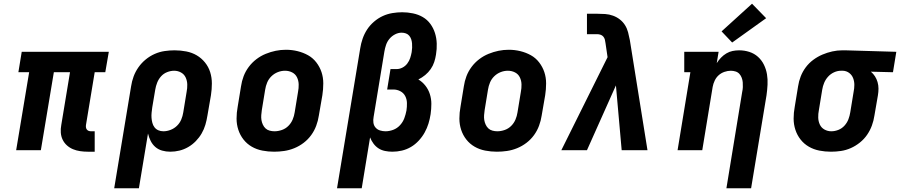

<svg xmlns="http://www.w3.org/2000/svg" viewBox="-20 -809 4847 1034"><path d="M453 8Q432 8 411.5 5Q391 2 373 -5.5Q355 -13 340.5 -26Q326 -39 317.5 -56.5Q309 -74 307.5 -94.5Q306 -115 310 -136L357 -420H270L200 0H67L137 -420H79L97 -530H566L547 -420H490L443 -136Q442 -129 443 -122.5Q444 -116 448 -111Q452 -106 458 -104Q464 -102 471 -102H490V8Z M595 205 686 -344Q690 -371 699.5 -397Q709 -423 725.5 -446.5Q742 -470 764.5 -488.5Q787 -507 813 -518.5Q839 -530 866.5 -534Q894 -538 920 -538Q952 -538 983 -532Q1014 -526 1039.5 -511Q1065 -496 1084 -472.5Q1103 -449 1112 -420Q1121 -391 1121 -359.5Q1121 -328 1116 -296L1097 -186Q1093 -161 1086 -137Q1079 -113 1066 -90.5Q1053 -68 1034.5 -49Q1016 -30 993.5 -17Q971 -4 946.5 2Q922 8 897 8Q874 8 853 2Q832 -4 816.5 -17.5Q801 -31 791.5 -50Q782 -69 777 -90L728 205ZM860 -102Q879 -102 898.5 -109.5Q918 -117 933 -131.5Q948 -146 956 -165Q964 -184 967 -204L985 -314Q989 -334 988.5 -354Q988 -374 980 -391.5Q972 -409 955 -418.5Q938 -428 918 -428Q899 -428 880 -420.5Q861 -413 847.5 -398Q834 -383 826.5 -364Q819 -345 816 -326L800 -231Q798 -217 796.5 -202.5Q795 -188 796 -174.5Q797 -161 800.5 -147.5Q804 -134 812 -123.5Q820 -113 832.5 -107.5Q845 -102 860 -102Z M1456 8Q1424 8 1393 2Q1362 -4 1336 -19Q1310 -34 1291.5 -57.5Q1273 -81 1263.5 -110Q1254 -139 1254 -170.5Q1254 -202 1260 -234L1278 -344Q1282 -372 1292 -398.5Q1302 -425 1319.5 -448.5Q1337 -472 1360.5 -490Q1384 -508 1411 -519Q1438 -530 1465 -535.5Q1492 -541 1520 -541Q1552 -541 1582.5 -533.5Q1613 -526 1639 -511.5Q1665 -497 1683.5 -473Q1702 -449 1711.5 -420.5Q1721 -392 1721 -360Q1721 -328 1716 -296L1697 -186Q1693 -159 1683 -132Q1673 -105 1656 -81.5Q1639 -58 1615.5 -40Q1592 -22 1565 -11Q1538 0 1510.5 4Q1483 8 1456 8ZM1458 -102Q1478 -102 1498 -109Q1518 -116 1533 -131Q1548 -146 1556 -165Q1564 -184 1567 -204L1585 -314Q1589 -334 1588.5 -354.5Q1588 -375 1579.5 -392.5Q1571 -410 1553.5 -419Q1536 -428 1515 -428Q1495 -428 1476 -420.5Q1457 -413 1442 -398.5Q1427 -384 1419 -365Q1411 -346 1408 -326L1390 -216Q1388 -203 1387 -189Q1386 -175 1388 -162.5Q1390 -150 1395.5 -138Q1401 -126 1410 -117.5Q1419 -109 1432 -105.5Q1445 -102 1458 -102Z M1795 205 1920 -549Q1924 -575 1933 -601Q1942 -627 1957 -650Q1972 -673 1994 -692Q2016 -711 2041 -722.5Q2066 -734 2093 -738.5Q2120 -743 2146 -743Q2175 -743 2204 -737Q2233 -731 2257 -717Q2281 -703 2297.5 -680.5Q2314 -658 2322.5 -631Q2331 -604 2332 -574.5Q2333 -545 2328 -515Q2325 -495 2318.5 -475Q2312 -455 2299.5 -437Q2287 -419 2270 -405Q2253 -391 2233 -381Q2255 -368 2271 -347.5Q2287 -327 2295 -302Q2303 -277 2303 -249.5Q2303 -222 2299 -194Q2295 -168 2287.5 -143.5Q2280 -119 2267 -95.5Q2254 -72 2235 -51.5Q2216 -31 2193 -17.5Q2170 -4 2144.5 2Q2119 8 2093 8Q2073 8 2053.5 4Q2034 0 2018.5 -10Q2003 -20 1991.5 -35.5Q1980 -51 1973 -69L1928 205ZM2056 -102Q2077 -102 2098 -110Q2119 -118 2134.5 -135Q2150 -152 2157.5 -172.5Q2165 -193 2169 -214Q2172 -234 2171.5 -254.5Q2171 -275 2162 -292Q2153 -309 2135.5 -318Q2118 -327 2098 -327H2065L2083 -437H2116Q2132 -437 2147.5 -445Q2163 -453 2173.5 -467Q2184 -481 2189 -496.5Q2194 -512 2197 -528Q2199 -540 2199.5 -552Q2200 -564 2199 -575.5Q2198 -587 2194.5 -597.5Q2191 -608 2184 -616.5Q2177 -625 2166 -629Q2155 -633 2143 -633Q2125 -633 2107.5 -624Q2090 -615 2077.5 -600Q2065 -585 2059 -567Q2053 -549 2050 -531L1992 -179Q1989 -163 1991 -148Q1993 -133 2002.5 -122Q2012 -111 2026.5 -106.5Q2041 -102 2056 -102Z M2656 8Q2624 8 2593 2Q2562 -4 2536 -19Q2510 -34 2491.5 -57.5Q2473 -81 2463.5 -110Q2454 -139 2454 -170.5Q2454 -202 2460 -234L2478 -344Q2482 -372 2492 -398.5Q2502 -425 2519.5 -448.5Q2537 -472 2560.5 -490Q2584 -508 2611 -519Q2638 -530 2665 -535.5Q2692 -541 2720 -541Q2752 -541 2782.5 -533.5Q2813 -526 2839 -511.5Q2865 -497 2883.5 -473Q2902 -449 2911.5 -420.5Q2921 -392 2921 -360Q2921 -328 2916 -296L2897 -186Q2893 -159 2883 -132Q2873 -105 2856 -81.5Q2839 -58 2815.5 -40Q2792 -22 2765 -11Q2738 0 2710.5 4Q2683 8 2656 8ZM2658 -102Q2678 -102 2698 -109Q2718 -116 2733 -131Q2748 -146 2756 -165Q2764 -184 2767 -204L2785 -314Q2789 -334 2788.5 -354.5Q2788 -375 2779.5 -392.5Q2771 -410 2753.5 -419Q2736 -428 2715 -428Q2695 -428 2676 -420.5Q2657 -413 2642 -398.5Q2627 -384 2619 -365Q2611 -346 2608 -326L2590 -216Q2588 -203 2587 -189Q2586 -175 2588 -162.5Q2590 -150 2595.5 -138Q2601 -126 2610 -117.5Q2619 -109 2632 -105.5Q2645 -102 2658 -102Z M3003 0 3252 -501 3241 -576Q3240 -586 3237.5 -595.5Q3235 -605 3229 -612Q3223 -619 3214 -622Q3205 -625 3195 -625H3141V-735H3195Q3217 -735 3239 -733.5Q3261 -732 3281.5 -724.5Q3302 -717 3318.5 -704Q3335 -691 3346 -673.5Q3357 -656 3362.5 -635Q3368 -614 3372 -593L3467 0H3328L3297 -349L3141 0Z M3892 205 3977 -314Q3980 -327 3980.5 -340Q3981 -353 3980 -365.5Q3979 -378 3974.5 -390Q3970 -402 3962 -411Q3954 -420 3941.5 -424Q3929 -428 3916 -428Q3899 -428 3881.5 -422Q3864 -416 3850.5 -404Q3837 -392 3829 -375Q3821 -358 3818 -341L3762 0H3629L3698 -420H3665V-530H3850L3840 -469Q3850 -485 3863 -498.5Q3876 -512 3892 -521.5Q3908 -531 3925.5 -534.5Q3943 -538 3961 -538Q3989 -538 4015.5 -529.5Q4042 -521 4062 -503Q4082 -485 4094 -460.5Q4106 -436 4110.5 -409Q4115 -382 4113.5 -353Q4112 -324 4108 -296L4025 205ZM3923 -580 3866 -640 4030 -789 4106 -711Z M4455 8Q4423 8 4392.5 2Q4362 -4 4336 -19Q4310 -34 4291.5 -57.5Q4273 -81 4263.5 -110Q4254 -139 4254 -170.5Q4254 -202 4260 -234L4278 -344Q4282 -371 4292 -397Q4302 -423 4319 -446Q4336 -469 4359.5 -486.5Q4383 -504 4409 -515Q4435 -526 4462 -532Q4489 -538 4516 -538Q4520 -538 4524.5 -538Q4529 -538 4533 -538L4807 -530L4789 -420L4670 -423Q4683 -412 4692 -398Q4701 -384 4706 -367Q4711 -350 4711 -332Q4711 -314 4708 -296L4689 -186Q4685 -159 4675.5 -133Q4666 -107 4650 -83.5Q4634 -60 4611 -41.5Q4588 -23 4562 -11.5Q4536 0 4509 4Q4482 8 4455 8ZM4457 -102Q4476 -102 4495 -109.5Q4514 -117 4528 -132.5Q4542 -148 4549 -166.5Q4556 -185 4559 -204L4577 -314Q4581 -333 4581 -352Q4581 -371 4574.5 -388Q4568 -405 4553.5 -416Q4539 -427 4520 -428H4515Q4513 -428 4511.5 -428Q4510 -428 4509 -428Q4490 -428 4471.5 -419.5Q4453 -411 4439.5 -396Q4426 -381 4418.5 -363Q4411 -345 4408 -326L4390 -216Q4386 -196 4386.5 -176Q4387 -156 4395 -138.5Q4403 -121 4420 -111.5Q4437 -102 4457 -102Z"/></svg>

Font: Iosevka Slab XBdExObl
Style: Regular
Weight: 800
Width: 7
Italic angle: -9°
Monospace: yes
Designer: Belleve Invis
Foundry: Belleve Invis
Version: Version 11.1.0; ttfautohint (v1.8.3)